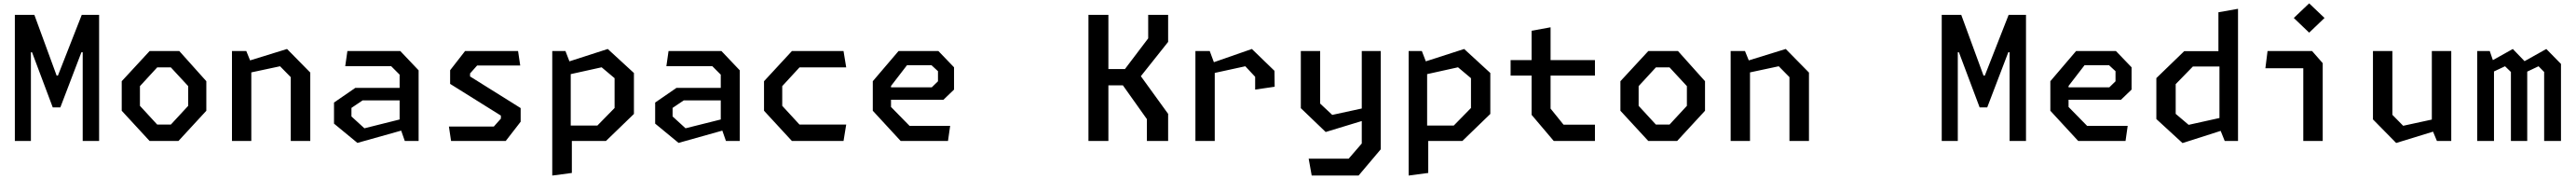

<svg xmlns="http://www.w3.org/2000/svg" viewBox="-20 -816 14920 1036"><path d="M66 0H159V-513.5H165.5L285.5 -194.5H329.5L451.5 -513.5H459V0H554V-730H453.5L315.5 -378.5H308L179 -730H66Z M846.5 0H1013.5L1175 -175V-346L1018.5 -520.5H846.5L685 -346V-175ZM790.5 -203.5V-317.5L890.5 -426H969.5L1070 -317.5V-203.5L969.5 -95H890.5Z M1664 0H1777V-396L1642.5 -532.5L1428.5 -466.5L1406.5 -520.5H1323.5V0H1435.5V-397L1602 -432.5L1664 -369.5Z M2324.5 0H2404.5V-409L2298.5 -520.5H1992L1979.5 -433H2245.5L2294.5 -384V-307.5H2038L1914.5 -222.5V-100.5L2050 11L2303.5 -60ZM2015.5 -142V-191.5L2080 -235H2294.5V-124.5L2090.5 -73.5Z M2592.5 0H2909L2995.5 -111.5V-190.5L2702.5 -373.5V-391L2743.5 -437H2993L2980.5 -520.5H2673.5L2587 -409.5V-330.5L2881 -147V-129.5L2840 -83.5H2580Z M3178.5 200 3292 185V0H3489.5L3651.5 -156.5V-393.5L3500 -532.5L3278 -461L3255 -520.5H3178.5ZM3285.5 -89.5V-387L3464.5 -426.5L3539.5 -363.5V-191L3440 -89.5Z M4184.5 0H4264.5V-409L4158.5 -520.5H3852L3839.5 -433H4105.5L4154.5 -384V-307.5H3898L3774.5 -222.5V-100.5L3910 11L4163.5 -60ZM3875.5 -142V-191.5L3940 -235H4154.5V-124.5L3950.5 -73.5Z M4566.5 0H4865.5L4881 -95H4610.5L4510.5 -203.5V-317.5L4610.5 -426H4881L4865.5 -520.5H4566.5L4405 -346V-175Z M5196.5 0H5470.5L5483 -87.5H5248L5140.5 -197V-238.5H5444L5505.5 -297.5V-426.5L5415 -520.5H5184L5035 -346V-175ZM5140.5 -310.5V-318.5L5233 -438.5H5375L5412.5 -404V-345.5L5376.5 -310.5Z M6622.5 0H6745.5V-157L6587.5 -375L6745.5 -573.5V-730H6630V-594L6495.5 -416.5H6399.5V-730H6284V0H6399.5V-322H6483.5L6622.5 -126.5Z M7249.5 -297.5 7362.5 -314 7361.5 -406 7230.5 -532.5 7010.5 -456 6986.5 -520.5H6903.5V0H7015.5V-394L7192.5 -432.5L7249.5 -371.5Z M7577 200H7848.5L7977 48V-520.5H7867V-188L7696 -151L7626 -216.5V-520.5H7514V-190L7658 -52L7867 -115.5V14.5L7791 102.5H7559.5Z M8138.5 200 8252 185V0H8449.5L8611.5 -156.5V-393.5L8460 -532.5L8238 -461L8215 -520.5H8138.5ZM8245.5 -89.5V-387L8424.5 -426.5L8499.5 -363.5V-191L8400 -89.5Z M8979 0H9217.5V-94.5H9035.5L8960.5 -187.5V-378.5H9217.5V-468H8960.5V-658L8850.5 -638V-468H8729V-378.5H8850.5V-151.5Z M9526.5 0H9693.5L9855 -175V-346L9698.5 -520.5H9526.5L9365 -346V-175ZM9470.5 -203.5V-317.5L9570.5 -426H9649.5L9750 -317.5V-203.5L9649.5 -95H9570.5Z M10344 0H10457V-396L10322.5 -532.5L10108.5 -466.5L10086.5 -520.5H10003.5V0H10115.5V-397L10282 -432.5L10344 -369.5Z M11226 0H11319V-513.5H11325.5L11445.5 -194.5H11489.5L11611.5 -513.5H11619V0H11714V-730H11613.5L11475.5 -378.5H11468L11339 -730H11226Z M12016.5 0H12290.5L12303 -87.5H12068L11960.5 -197V-238.5H12264L12325.5 -297.5V-426.5L12235 -520.5H12004L11855 -346V-175ZM11960.5 -310.5V-318.5L12053 -438.5H12195L12232.5 -404V-345.5L12196.5 -310.5Z M12865 0H12942V-765L12828.5 -745V-520H12630.5L12469 -364V-127L12620.5 12L12841.5 -58.5ZM12581 -157V-329L12680.5 -431H12834.5V-133L12656 -93.5Z M13320 0H13432.5V-450.5L13371 -520.5H13113L13100.5 -421H13320ZM13265 -712 13354 -627 13443 -712 13354 -796.5Z M13836 -520.5H13723.5V-125L13858 11.5L14071.5 -54L14094 0H14177V-520.5H14064.5V-124L13898.5 -88L13836 -151.5Z M14715 0H14812.5V-446L14727.5 -532.5L14601.5 -462L14533.5 -532.5L14418 -468L14400 -520.5H14327.5V0H14424.5V-402.5L14488.5 -432.5L14522.5 -399.5V0H14617V-401.5L14682.5 -432.5L14715 -399.5Z"/></svg>

Font: Monaspace Krypton Medium
Style: Regular
Weight: 500
Designer: Riley Cran & the Lettermatic Team
Foundry: Lettermatic
Version: Version 1.101 (Monaspace Krypton)